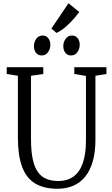

<svg xmlns="http://www.w3.org/2000/svg" viewBox="-20 -1158 690 1186"><path d="M335.5 8Q249.5 8 195.5 -25.8Q141.5 -59.5 116 -129.2Q90.5 -199 90.5 -307V-690L21.5 -701V-743H247.5V-701L171.5 -690V-298Q171.5 -222.5 182.8 -172.2Q194 -122 215.8 -93Q237.5 -64 268.8 -52Q300 -40 339.5 -40Q397 -40 435 -68.2Q473 -96.5 492 -152.2Q511 -208 511 -291V-689L439 -701V-743H637.5V-701L569.5 -690V-295Q569.5 -215.5 552.2 -158.2Q535 -101 504 -64Q473 -27 430 -9.5Q387 8 335.5 8ZM236.5 -815.5Q215 -815.5 202.2 -832Q189.5 -848.5 189.5 -873Q189.5 -897.5 203.8 -918Q218 -938.5 243.5 -938.5H244.5Q265.5 -938.5 278.2 -922Q291 -905.5 291 -881Q291 -856.5 276.8 -836Q262.5 -815.5 237.5 -815.5ZM417.5 -815.5Q396.5 -815.5 383.8 -832Q371 -848.5 371 -873Q371 -897.5 385.2 -918Q399.5 -938.5 424.5 -938.5H425.5Q447 -938.5 459.8 -922Q472.5 -905.5 472.5 -881Q472.5 -856.5 458.2 -836Q444 -815.5 418.5 -815.5ZM328.5 -955 297.5 -981.5 403 -1138 470 -1083.5Q457.5 -1067 440.8 -1047.8Q424 -1028.5 405 -1010Q386 -991.5 366.5 -976.8Q347 -962 329.5 -955Z"/></svg>

Font: Merriweather 24pt SemiCondensed Light
Style: Regular
Weight: 300
Width: 4
Designer: Eben Sorkin
Foundry: Eben Sorkin
Version: Version 2.100